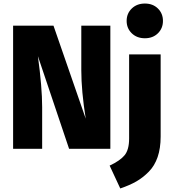

<svg xmlns="http://www.w3.org/2000/svg" viewBox="-20 -840 978 1084"><path d="M724 -792Q753 -820 798 -820Q843 -820 871.5 -792Q900 -764 900 -722Q900 -680 871.5 -652Q843 -624 798 -624Q753 -624 724 -652Q695 -680 695 -722Q695 -764 724 -792ZM603 -695V0H370L194 -523Q218 -347 218 -235V0H54V-695H282L464 -170Q439 -327 439 -443V-695ZM887 -533V-69Q887 -3 870 46.5Q853 96 820 129.5Q787 163 749.5 184.5Q712 206 659 224L599 95Q657 68 683 37Q709 6 709 -58V-533Z"/></svg>

Font: FiraGO ExtraBold
Style: Regular
Weight: 800
Designer: bBox Type
Foundry: bBox Type GmbH
Version: Version 1.001;PS 001.001;hotconv 1.0.88;makeotf.lib2.5.64775